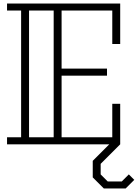

<svg xmlns="http://www.w3.org/2000/svg" viewBox="-20 -820 783 1091"><path d="M743 202 694 251H570L507 188V94L601 0H20V-40H100V-760H20V-800H640H663V-570H618V-760H330V-430H588V-390H330V-40H618V-230H663V0L552 111V171L592 211H672L712 171ZM145 -40H285V-760H145Z"/></svg>

Font: Kumar One Outline
Style: Regular
Weight: 400
Designer: Parimal Parmar
Foundry: Indian Type Foundry
Version: Version 1.000;PS 1.000;hotconv 1.0.88;makeotf.lib2.5.647800